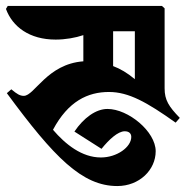

<svg xmlns="http://www.w3.org/2000/svg" viewBox="-20 -674 630 645"><path d="M374 -49C448 -49 503 -103 503 -166C503 -232 411 -308 341 -308C302 -308 261 -278 230 -232L321 -174C346 -205 376 -233 399 -233C413 -233 421 -226 421 -214C421 -180 373 -145 319 -145C255 -145 200 -189 158 -238C209 -334 275 -365 346 -365C412 -365 473 -331 570 -262L584 -278C547 -316 533 -338 533 -377V-646L524 -654H6L0 -644C22 -584 79 -541 167 -541C199 -541 234 -547 260 -556V-468C138 -459 96 -352 60 -352C47 -352 37 -358 18 -374L3 -361C162 -145 256 -49 374 -49ZM360 -452V-569H433V-408C408 -429 384 -443 360 -452Z"/></svg>

Font: Nithya Ranjana DU
Style: Regular
Weight: 400
Designer: Designed by Tathagata Biswas and Noopur Datye with help from Ananda Maharjan, Callijatra
Foundry: Ek Type
Version: Version 1.000;Glyphs 3.2.3 (3260)